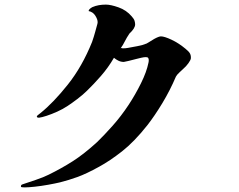

<svg xmlns="http://www.w3.org/2000/svg" viewBox="-20 -785 1040 834"><path d="M809 -531Q808 -524 798.5 -510.5Q789 -497 775 -485Q771 -481 759.5 -470.5Q748 -460 744 -452Q719 -393 685.5 -337.5Q652 -282 620 -241Q563 -169 510 -127.5Q457 -86 411 -61Q355 -30 316 -16Q277 -2 241 7Q220 12 189.5 17.5Q159 23 131 26Q103 29 88 29Q84 29 77.5 28.5Q71 28 71 26Q71 23 71.5 20.5Q72 18 77 16Q101 8 135 -3.5Q169 -15 191 -26Q248 -54 296.5 -85Q345 -116 402 -168Q431 -196 468.5 -238Q506 -280 539 -330Q568 -374 592.5 -423.5Q617 -473 625 -513Q628 -527 623.5 -533.5Q619 -540 593 -534Q592 -534 574.5 -529.5Q557 -525 539 -520.5Q521 -516 518 -516Q505 -516 494 -521.5Q483 -527 475 -534Q450 -491 418 -454.5Q386 -418 358 -391Q341 -374 316 -355Q291 -336 274 -325Q253 -311 228.5 -300Q204 -289 182.5 -282Q161 -275 151 -274Q140 -273 140 -279Q140 -282 147 -287Q154 -292 156 -294Q212 -339 274.5 -417.5Q337 -496 380 -603Q388 -626 393.5 -646.5Q399 -667 403 -681Q404 -684 404 -686.5Q404 -689 404 -690Q404 -701 394 -717Q384 -733 365 -737Q365 -745 381 -754Q395 -760 409.5 -762.5Q424 -765 440 -765Q461 -765 495 -753Q529 -741 552 -714Q562 -703 564.5 -694.5Q567 -686 567 -679Q567 -662 542 -639Q530 -621 522 -605Q514 -589 504 -575Q506 -577 508.5 -576Q511 -575 513 -575Q520 -575 525 -575.5Q530 -576 536 -577Q552 -580 576.5 -584.5Q601 -589 617 -596Q620 -598 630.5 -604Q641 -610 650 -616Q661 -622 668 -624.5Q675 -627 679 -627Q694 -627 725 -612.5Q756 -598 786 -573Q801 -561 805.5 -552Q810 -543 809 -531Z"/></svg>

Font: Kaisei Tokumin
Style: Bold
Weight: 700
Designer: Font-Kai, 金井和夫
Foundry: KAZUO KANAI
Version: Version 5.003